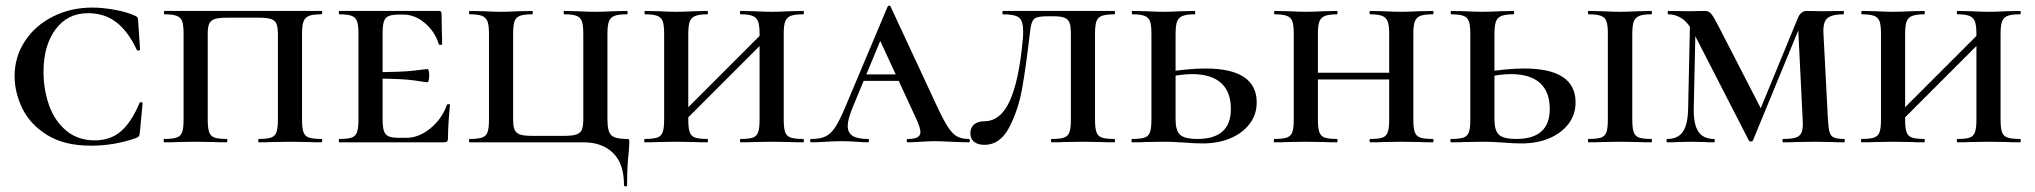

<svg xmlns="http://www.w3.org/2000/svg" viewBox="-20 -507 7249 684"><path d="M461 -451Q468 -448 470 -444.5Q472 -441 472 -434L479 -331Q479 -328 473.5 -327Q468 -326 467 -330Q436 -396 394 -428Q352 -460 294 -460Q220 -460 177.5 -402Q135 -344 135 -251Q135 -189 154.5 -133Q174 -77 215.5 -42Q257 -7 318 -7Q373 -7 410.5 -39Q448 -71 477 -140Q478 -144 483 -143Q488 -142 488 -139L478 -33Q477 -25 475 -22Q473 -19 464 -15Q387 12 304 12Q209 12 148 -26Q87 -64 59.5 -121Q32 -178 32 -236Q32 -304 68.5 -360Q105 -416 168.5 -448Q232 -480 309 -480Q346 -480 389.5 -472Q433 -464 461 -451Z M565 -12Q595 -12 609.5 -17Q624 -22 629 -36.5Q634 -51 634 -81V-387Q634 -417 629 -431Q624 -445 609.5 -450.5Q595 -456 566 -456Q564 -456 564 -462Q564 -468 566 -468H1125Q1128 -468 1128 -462Q1128 -456 1125 -456Q1095 -456 1081 -450.5Q1067 -445 1061.5 -431Q1056 -417 1056 -387V-81Q1056 -51 1061 -36.5Q1066 -22 1080.5 -17Q1095 -12 1125 -12Q1128 -12 1128 -6Q1128 0 1125 0Q1095 0 1078 -1L1014 -2L948 -1Q932 0 902 0Q900 0 900 -6Q900 -12 902 -12Q932 -12 946 -17Q960 -22 965 -36.5Q970 -51 970 -81V-385Q970 -410 965 -422Q960 -434 946 -439Q932 -444 902 -444H788Q759 -444 744.5 -439Q730 -434 725 -422Q720 -410 720 -385V-81Q720 -51 725 -36.5Q730 -22 744 -17Q758 -12 788 -12Q790 -12 790 -6Q790 0 788 0Q758 0 741 -1L676 -2L614 -1Q596 0 565 0Q563 0 563 -6Q563 -12 565 -12Z M1189 -12Q1219 -12 1233 -17Q1247 -22 1252 -36.5Q1257 -51 1257 -81V-387Q1257 -417 1252 -431Q1247 -445 1233 -450.5Q1219 -456 1189 -456Q1187 -456 1187 -462Q1187 -468 1189 -468H1543Q1553 -468 1553 -460L1554 -398Q1555 -379 1555 -350Q1555 -347 1549.5 -347Q1544 -347 1543 -350Q1529 -395 1493.5 -425Q1458 -455 1417 -455H1403Q1376 -455 1364 -449.5Q1352 -444 1347.5 -430Q1343 -416 1343 -386V-85Q1343 -55 1347.5 -41Q1352 -27 1364 -21.5Q1376 -16 1403 -16H1427Q1472 -16 1513 -49.5Q1554 -83 1572 -133Q1573 -136 1578 -136Q1583 -136 1583 -133Q1576 -61 1576 -15Q1576 -7 1573 -3.5Q1570 0 1561 0H1189Q1187 0 1187 -6Q1187 -12 1189 -12ZM1305 -227V-250Q1413 -250 1455.5 -255.5Q1498 -261 1503 -261Q1506 -261 1507.5 -254Q1509 -247 1509 -239Q1509 -230 1507.5 -222Q1506 -214 1503 -214Q1498 -214 1455.5 -220.5Q1413 -227 1305 -227Z M2059 0H1653Q1651 0 1651 -6Q1651 -12 1653 -12Q1683 -12 1697.5 -17Q1712 -22 1717 -36.5Q1722 -51 1722 -81V-387Q1722 -417 1716.5 -431Q1711 -445 1697 -450.5Q1683 -456 1653 -456Q1651 -456 1651 -462Q1651 -468 1653 -468L1702 -467Q1740 -465 1764 -465Q1789 -465 1829 -467L1876 -468Q1878 -468 1878 -462Q1878 -456 1876 -456Q1846 -456 1832 -450.5Q1818 -445 1813 -431Q1808 -417 1808 -387V-83Q1808 -58 1813 -45.5Q1818 -33 1832 -28Q1846 -23 1876 -23H1990Q2019 -23 2033.5 -28Q2048 -33 2053 -45.5Q2058 -58 2058 -83V-387Q2058 -417 2053 -431Q2048 -445 2034 -450.5Q2020 -456 1990 -456Q1988 -456 1988 -462Q1988 -468 1990 -468L2036 -467Q2076 -465 2102 -465Q2126 -465 2166 -467L2213 -468Q2216 -468 2216 -462Q2216 -456 2213 -456Q2183 -456 2169 -450.5Q2155 -445 2149.5 -431Q2144 -417 2144 -387V-81Q2144 -38 2158 -25Q2172 -12 2211 -12Q2219 -12 2220.5 -10.5Q2222 -9 2222 0Q2222 8 2220 34Q2214 82 2214 152Q2214 157 2208.5 157Q2203 157 2203 152Q2203 76 2164 38Q2125 0 2059 0Z M2619 -456Q2616 -456 2616 -462Q2616 -468 2619 -468L2665 -467Q2705 -465 2730 -465Q2754 -465 2794 -467L2841 -468Q2844 -468 2844 -462Q2844 -456 2841 -456Q2811 -456 2797 -450.5Q2783 -445 2777.5 -431Q2772 -417 2772 -387V-81Q2772 -51 2777 -36.5Q2782 -22 2796.5 -17Q2811 -12 2841 -12Q2844 -12 2844 -6Q2844 0 2841 0Q2811 0 2794 -1L2730 -2L2666 -1Q2649 0 2619 0Q2616 0 2616 -6Q2616 -12 2619 -12Q2649 -12 2662.5 -17Q2676 -22 2681 -36.5Q2686 -51 2686 -81V-385Q2686 -415 2681 -429.5Q2676 -444 2662 -450Q2648 -456 2619 -456ZM2378 -71 2725 -418 2743 -400 2396 -53ZM2278 -456Q2276 -456 2276 -462Q2276 -468 2278 -468L2326 -467Q2366 -465 2388 -465Q2414 -465 2454 -467L2500 -468Q2502 -468 2502 -462Q2502 -456 2500 -456Q2471 -456 2456.5 -450Q2442 -444 2437 -429.5Q2432 -415 2432 -385V-81Q2432 -51 2437 -36.5Q2442 -22 2456 -17Q2470 -12 2500 -12Q2502 -12 2502 -6Q2502 0 2500 0Q2470 0 2453 -1L2388 -2L2326 -1Q2308 0 2277 0Q2275 0 2275 -6Q2275 -12 2277 -12Q2307 -12 2321.5 -17Q2336 -22 2341 -36.5Q2346 -51 2346 -81V-387Q2346 -417 2341 -431Q2336 -445 2321.5 -450.5Q2307 -456 2278 -456Z M3057 -242H3240L3247 -219H3042ZM3431 0Q3411 0 3369 -2Q3327 -4 3309 -4Q3292 -4 3260 -2Q3228 0 3214 0Q3210 0 3210 -6Q3210 -12 3214 -12Q3238 -12 3248.5 -18Q3259 -24 3259 -37Q3259 -51 3244 -84L3109 -376L3146 -434L3017 -123Q3000 -81 3000 -59Q3000 -34 3017.5 -23Q3035 -12 3071 -12Q3076 -12 3076 -6Q3076 0 3071 0Q3057 0 3031 -2Q3003 -4 2979 -4Q2954 -4 2920 -2Q2890 0 2871 0Q2866 0 2866 -6Q2866 -12 2871 -12Q2902 -12 2921 -21Q2940 -30 2956 -54.5Q2972 -79 2994 -132L3142 -483Q3144 -487 3148 -487Q3152 -487 3153 -483L3314 -137Q3339 -83 3355.5 -57Q3372 -31 3388.5 -21.5Q3405 -12 3431 -12Q3435 -12 3435 -6Q3435 0 3431 0Z M3649 -389Q3635 -269 3621.5 -192.5Q3608 -116 3575.5 -53.5Q3543 9 3487 9Q3464 9 3450.5 -1.5Q3437 -12 3437 -32Q3437 -53 3450.5 -64Q3464 -75 3486 -75Q3545 -75 3578 -149Q3611 -223 3624 -370Q3625 -380 3625 -396Q3625 -433 3610 -444.5Q3595 -456 3553 -456Q3551 -456 3551 -462Q3551 -468 3553 -468H3950Q3952 -468 3952 -462Q3952 -456 3950 -456Q3920 -456 3905.5 -450.5Q3891 -445 3886 -431Q3881 -417 3881 -387V-81Q3881 -51 3886 -36.5Q3891 -22 3905 -17Q3919 -12 3950 -12Q3952 -12 3952 -6Q3952 0 3950 0Q3920 0 3902 -1L3839 -2L3772 -1Q3756 0 3727 0Q3724 0 3724 -6Q3724 -12 3727 -12Q3757 -12 3771 -17Q3785 -22 3790 -36.5Q3795 -51 3795 -81V-385Q3795 -412 3790.5 -425Q3786 -438 3773 -443.5Q3760 -449 3734 -449H3715Q3686 -449 3674 -445Q3662 -441 3657 -429Q3652 -417 3649 -389Z M4246 -12Q4365 -12 4365 -119Q4365 -180 4330 -211.5Q4295 -243 4226 -243Q4188 -243 4128 -230L4125 -249Q4215 -263 4274 -263Q4457 -263 4457 -142Q4457 -99 4432 -66Q4407 -33 4363.5 -14.5Q4320 4 4264 4Q4237 4 4201 1Q4187 0 4167 -1Q4147 -2 4123 -2L4062 -1Q4044 0 4013 0Q4011 0 4011 -6Q4011 -12 4013 -12Q4044 -12 4058 -17Q4072 -22 4077 -36.5Q4082 -51 4082 -81V-387Q4082 -417 4077 -431Q4072 -445 4057.5 -450.5Q4043 -456 4014 -456Q4012 -456 4012 -462Q4012 -468 4014 -468L4062 -467Q4102 -465 4124 -465Q4150 -465 4190 -467L4236 -468Q4238 -468 4238 -462Q4238 -456 4236 -456Q4207 -456 4192.5 -450Q4178 -444 4173 -429.5Q4168 -415 4168 -385V-81Q4168 -43 4183.5 -27.5Q4199 -12 4246 -12Z M4862 -456Q4859 -456 4859 -462Q4859 -468 4862 -468L4908 -467Q4948 -465 4973 -465Q4997 -465 5037 -467L5084 -468Q5087 -468 5087 -462Q5087 -456 5084 -456Q5054 -456 5040 -450.5Q5026 -445 5020.5 -431Q5015 -417 5015 -387V-81Q5015 -51 5020 -36.5Q5025 -22 5039.5 -17Q5054 -12 5084 -12Q5087 -12 5087 -6Q5087 0 5084 0Q5054 0 5037 -1L4973 -2L4909 -1Q4892 0 4862 0Q4859 0 4859 -6Q4859 -12 4862 -12Q4892 -12 4905.5 -17Q4919 -22 4924 -36.5Q4929 -51 4929 -81V-385Q4929 -415 4924 -429.5Q4919 -444 4905 -450Q4891 -456 4862 -456ZM4629 -248H4968V-224H4629ZM4521 -456Q4519 -456 4519 -462Q4519 -468 4521 -468L4569 -467Q4609 -465 4631 -465Q4657 -465 4697 -467L4743 -468Q4745 -468 4745 -462Q4745 -456 4743 -456Q4714 -456 4699.5 -450Q4685 -444 4680 -429.5Q4675 -415 4675 -385V-81Q4675 -51 4680 -36.5Q4685 -22 4699 -17Q4713 -12 4743 -12Q4745 -12 4745 -6Q4745 0 4743 0Q4713 0 4696 -1L4631 -2L4569 -1Q4551 0 4520 0Q4518 0 4518 -6Q4518 -12 4520 -12Q4550 -12 4564.5 -17Q4579 -22 4584 -36.5Q4589 -51 4589 -81V-387Q4589 -417 4584 -431Q4579 -445 4564.5 -450.5Q4550 -456 4521 -456Z M5382 -12Q5501 -12 5501 -119Q5501 -180 5466 -211.5Q5431 -243 5362 -243Q5324 -243 5264 -230L5261 -249Q5351 -263 5410 -263Q5593 -263 5593 -142Q5593 -99 5568 -66Q5543 -33 5499.5 -14.5Q5456 4 5400 4Q5373 4 5337 1Q5323 0 5303 -1Q5283 -2 5259 -2L5198 -1Q5180 0 5149 0Q5147 0 5147 -6Q5147 -12 5149 -12Q5180 -12 5194 -17Q5208 -22 5213 -36.5Q5218 -51 5218 -81V-387Q5218 -417 5213 -431Q5208 -445 5193.5 -450.5Q5179 -456 5150 -456Q5148 -456 5148 -462Q5148 -468 5150 -468L5198 -467Q5238 -465 5260 -465Q5286 -465 5326 -467L5372 -468Q5374 -468 5374 -462Q5374 -456 5372 -456Q5343 -456 5328.5 -450Q5314 -444 5309 -429.5Q5304 -415 5304 -385V-81Q5304 -43 5319.5 -27.5Q5335 -12 5382 -12ZM5863 -12Q5865 -12 5865 -6Q5865 0 5863 0Q5833 0 5816 -1L5750 -2L5688 -1Q5670 0 5639 0Q5637 0 5637 -6Q5637 -12 5639 -12Q5670 -12 5684 -17Q5698 -22 5703 -36.5Q5708 -51 5708 -81V-387Q5708 -417 5703 -431Q5698 -445 5683.5 -450.5Q5669 -456 5639 -456Q5637 -456 5637 -462Q5637 -468 5639 -468L5688 -467Q5726 -465 5750 -465Q5777 -465 5817 -467L5863 -468Q5865 -468 5865 -462Q5865 -456 5863 -456Q5833 -456 5819 -450Q5805 -444 5800 -429.5Q5795 -415 5795 -385V-81Q5795 -51 5800 -36.5Q5805 -22 5819 -17Q5833 -12 5863 -12Z M6001 -446 6021 -443 6014 -121Q6013 -64 6030.5 -38Q6048 -12 6086 -12Q6089 -12 6089 -6Q6089 0 6086 0Q6063 0 6050 -1L6004 -2L5958 -1Q5945 0 5919 0Q5917 0 5917 -6Q5917 -12 5919 -12Q5958 -12 5975.5 -38Q5993 -64 5994 -121ZM6550 0Q6523 0 6507 -1L6447 -2L6379 -1Q6362 0 6332 0Q6330 0 6330 -6Q6330 -12 6332 -12Q6364 -12 6379 -17.5Q6394 -23 6399 -37Q6404 -51 6402 -81L6385 -426L6410 -456L6225 -7Q6223 -3 6218 -3Q6212 -3 6210 -7L6016 -385Q5995 -426 5972 -441Q5949 -456 5924 -456Q5921 -456 5921 -462Q5921 -468 5924 -468L5997 -467L6054 -468Q6067 -468 6075.5 -458.5Q6084 -449 6101 -416L6257 -113L6217 -35L6385 -443Q6389 -454 6397.5 -461Q6406 -468 6415 -468L6474 -467L6547 -468Q6549 -468 6549 -462Q6549 -456 6547 -456Q6507 -456 6490.5 -442.5Q6474 -429 6476 -389L6492 -81Q6494 -50 6498 -36Q6502 -22 6513.5 -17Q6525 -12 6550 -12Q6552 -12 6552 -6Q6552 0 6550 0Z M6954 -456Q6951 -456 6951 -462Q6951 -468 6954 -468L7000 -467Q7040 -465 7065 -465Q7089 -465 7129 -467L7176 -468Q7179 -468 7179 -462Q7179 -456 7176 -456Q7146 -456 7132 -450.5Q7118 -445 7112.5 -431Q7107 -417 7107 -387V-81Q7107 -51 7112 -36.5Q7117 -22 7131.5 -17Q7146 -12 7176 -12Q7179 -12 7179 -6Q7179 0 7176 0Q7146 0 7129 -1L7065 -2L7001 -1Q6984 0 6954 0Q6951 0 6951 -6Q6951 -12 6954 -12Q6984 -12 6997.5 -17Q7011 -22 7016 -36.5Q7021 -51 7021 -81V-385Q7021 -415 7016 -429.5Q7011 -444 6997 -450Q6983 -456 6954 -456ZM6713 -71 7060 -418 7078 -400 6731 -53ZM6613 -456Q6611 -456 6611 -462Q6611 -468 6613 -468L6661 -467Q6701 -465 6723 -465Q6749 -465 6789 -467L6835 -468Q6837 -468 6837 -462Q6837 -456 6835 -456Q6806 -456 6791.5 -450Q6777 -444 6772 -429.5Q6767 -415 6767 -385V-81Q6767 -51 6772 -36.5Q6777 -22 6791 -17Q6805 -12 6835 -12Q6837 -12 6837 -6Q6837 0 6835 0Q6805 0 6788 -1L6723 -2L6661 -1Q6643 0 6612 0Q6610 0 6610 -6Q6610 -12 6612 -12Q6642 -12 6656.5 -17Q6671 -22 6676 -36.5Q6681 -51 6681 -81V-387Q6681 -417 6676 -431Q6671 -445 6656.5 -450.5Q6642 -456 6613 -456Z"/></svg>

Font: Cormorant Unicase SemiBold
Style: Regular
Weight: 600
Designer: Christian Thalmann (Catharsis Fonts)
Foundry: Catharsis Fonts
Version: Version 4.000